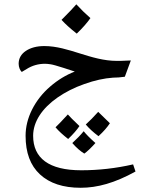

<svg xmlns="http://www.w3.org/2000/svg" viewBox="-20 -598 676 905"><path d="M192.4 -297.4C199.7 -297.4 208.5 -296.4 218.8 -294.9C229 -293.5 249.5 -287.6 280.3 -277.8C311 -268.1 328.1 -262.2 332.5 -260.7C291 -244.6 252.4 -221.2 216.3 -189.9C180.2 -158.7 151.9 -122.6 131.3 -82C110.8 -41 100.6 0.5 100.6 42C100.6 121.6 123 182.1 168.5 224.1C213.9 266.1 277.8 287.1 360.4 287.1C438.5 287.1 521 264.6 618.7 210.4L607.4 176.8C526.9 195.3 445.3 204.6 362.8 204.6C210.4 204.6 136.2 147.5 136.2 42C136.2 -23.9 178.2 -87.4 251 -138.2C287.6 -163.6 329.6 -185.1 377.9 -202.1C425.8 -219.2 470.7 -229 512.2 -231.9C529.8 -231.9 548.3 -233.4 568.4 -236.3L596.7 -313L546.9 -311H531.2C408.2 -311 303.7 -380.9 189 -380.9C153.3 -380.9 124 -373 101.6 -357.9C79.1 -342.8 67.9 -322.3 67.9 -297.4C67.9 -281.2 74.7 -266.1 82.5 -258.8L106 -272.9C131.8 -289.1 160.6 -297.4 192.4 -297.4ZM354.5 -3.9C325.7 -31.2 307.6 -49.3 299.8 -58.6C270 -26.4 251 -6.3 241.7 2C256.8 20 276.9 38.1 301.3 57.1C325.7 33.7 343.3 13.2 354.5 -3.9ZM442.9 -70.8C421.4 -46.9 401.9 -26.9 384.3 -11.2C399.4 6.8 419.4 25.4 444.3 43.9C468.3 22 485.8 1.5 498 -17.1ZM429.7 76.2C402.8 52.2 384.8 33.7 374.5 20.5C358.9 39.6 340.8 58.1 320.8 76.2C339.8 98.1 358.9 114.7 377.4 126C390.6 116.7 408.2 100.1 429.7 76.2ZM406.2 -512.7C383.3 -532.7 360.8 -554.7 339.8 -577.6C327.6 -563 304.2 -538.6 270 -504.4C288.1 -484.4 312 -462.9 341.8 -439.5C369.1 -465.8 390.6 -490.2 406.2 -512.7Z"/></svg>

Font: Noto Naskh Arabic
Style: Regular
Weight: 400
Designer: Monotype Design Team
Foundry: Monotype Imaging Inc.
Version: Version 1.07